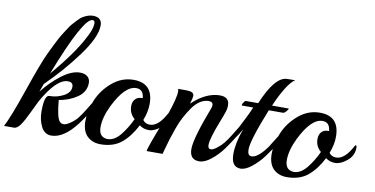

<svg xmlns="http://www.w3.org/2000/svg" viewBox="-101 -943 2248 1151"><g transform="rotate(10 1022.5 -367.5)"><path d="M482 -199Q447 -140 411 -92Q334 8 259 8Q218 8 197.5 -33Q177 -74 177 -124Q177 -224 207 -224Q254 -224 294 -245.5Q334 -267 334 -302Q334 -330 302 -330Q233 -330 149 -180Q141 -165 115.5 -110.5Q90 -56 70.5 -28Q51 0 32 0H-29Q2 -58 62.5 -234.5Q123 -411 152 -471Q153 -473 164.5 -497Q176 -521 180.5 -530Q185 -539 198 -564Q211 -589 219 -601Q227 -613 241 -635.5Q255 -658 266 -670Q277 -682 292 -698.5Q307 -715 320 -723Q354 -743 382 -743Q437 -743 437 -693Q437 -623 352.5 -507.5Q268 -392 162 -289L144 -239Q192 -301 253 -347.5Q314 -394 365 -394Q394 -394 410.5 -380Q427 -366 427 -342Q427 -287 378.5 -253.5Q330 -220 267 -210Q276 -106 296 -83Q306 -72 321 -72Q336 -72 362 -90Q388 -108 404.5 -129.5Q421 -151 439.5 -181Q458 -211 471.5 -233Q485 -255 487 -255Q493 -255 493 -235.5Q493 -216 482 -199ZM384 -717Q328 -717 188 -357Q316 -507 368 -610Q398 -664 398 -699Q398 -717 384 -717Z M928 -246Q931 -252 934 -252Q940 -252 940 -237Q940 -189 901.5 -157.5Q863 -126 829.5 -126Q796 -126 772 -145Q736 -74 686.5 -33Q637 8 559 8Q509 8 477.5 -22.5Q446 -53 446 -115.5Q446 -178 474.5 -244.5Q503 -311 560.5 -359Q618 -407 689 -407Q808 -407 808 -281Q808 -233 787 -180Q802 -159 830 -159Q882 -159 928 -246ZM761 -308Q757 -361 713 -361Q644 -361 578 -227Q542 -153 542 -93Q542 -33 594 -30Q637 -30 673.5 -75.5Q710 -121 735 -176Q701 -205 701 -249Q701 -276 715.5 -292Q730 -308 755 -308Z M1368 -201Q1331 -139 1300.5 -97.5Q1270 -56 1231 -25Q1192 6 1160 6Q1101 6 1101 -59Q1101 -124 1176 -320Q1180 -329 1180 -339Q1180 -360 1153.5 -360Q1127 -360 1101.5 -343.5Q1076 -327 1055 -296.5Q1034 -266 1017 -234.5Q1000 -203 985.5 -162Q971 -121 962.5 -93.5Q954 -66 945.5 -34.5Q937 -3 936 0H839Q839 -21 927 -241Q963 -344 963 -385Q963 -395 960 -400H1002Q1037 -400 1047 -393Q1057 -386 1057 -374Q1057 -362 1046 -325Q1130 -405 1215 -405Q1272 -405 1272 -353Q1272 -336 1267 -319Q1262 -302 1242 -251Q1198 -139 1198 -101Q1198 -77 1216 -77Q1229 -77 1252.5 -95Q1276 -113 1291.5 -132.5Q1307 -152 1325.5 -181.5Q1344 -211 1357 -233Q1370 -255 1372 -255Q1378 -255 1378 -236.5Q1378 -218 1368 -201Z M1642 -573Q1593 -539 1532 -399H1633L1634 -398Q1634 -393 1623 -380.5Q1612 -368 1604 -368H1518Q1439 -172 1439 -116Q1439 -78 1463 -78Q1498 -78 1545 -138Q1556 -151 1574 -182Q1620 -256 1622 -256Q1628 -256 1628 -240Q1627 -202 1545 -92Q1518 -56 1480 -25Q1442 6 1411 6Q1354 6 1354 -74Q1354 -141 1386 -228V-229Q1367 -194 1353.5 -177Q1340 -160 1338 -160Q1334 -160 1334 -172.5Q1334 -185 1347.5 -213Q1361 -241 1384.5 -286Q1408 -331 1423 -368H1356Q1353 -368 1353 -372.5Q1353 -377 1360.5 -388Q1368 -399 1372 -399H1448Q1520 -572 1594 -572Q1637 -572 1642 -573Z M2062 -246Q2065 -252 2068 -252Q2074 -252 2074 -237Q2074 -189 2035.5 -157.5Q1997 -126 1963.5 -126Q1930 -126 1906 -145Q1870 -74 1820.5 -33Q1771 8 1693 8Q1643 8 1611.5 -22.5Q1580 -53 1580 -115.5Q1580 -178 1608.5 -244.5Q1637 -311 1694.5 -359Q1752 -407 1823 -407Q1942 -407 1942 -281Q1942 -233 1921 -180Q1936 -159 1964 -159Q2016 -159 2062 -246ZM1895 -308Q1891 -361 1847 -361Q1778 -361 1712 -227Q1676 -153 1676 -93Q1676 -33 1728 -30Q1771 -30 1807.5 -75.5Q1844 -121 1869 -176Q1835 -205 1835 -249Q1835 -276 1849.5 -292Q1864 -308 1889 -308Z"/></g></svg>

Font: Playball
Style: Regular
Weight: 400
Designer: Robert E. Leuschke
Foundry: Robert E. Leuschke
Version: Version 1.001